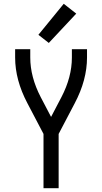

<svg xmlns="http://www.w3.org/2000/svg" viewBox="-20 -995 540 1015"><path d="M210 0V-287L125 -449Q60 -572 60 -691V-735H140V-691Q140 -588 195 -482L250 -377L305 -482Q360 -588 360 -691V-735H440V-691Q440 -572 375 -449L290 -287V0ZM238 -768 183 -811 317 -975 383 -923Z"/></svg>

Font: Iosevka SS01
Style: Regular
Weight: 400
Monospace: yes
Designer: Belleve Invis
Foundry: Belleve Invis
Version: 2.3.3; ttfautohint (v1.8.3)